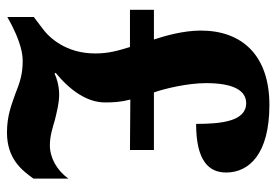

<svg xmlns="http://www.w3.org/2000/svg" viewBox="-138 -626 774 537"><g transform="rotate(90 248.5 -357.0)"><path d="M350 10C424 10 456 -32 479 -64V-162C456 -129 420 -110 386 -110C359 -110 336 -118 315 -124C290 -130 268 -136 243 -136C221 -136 196 -129 186 -123L183 -126C232 -166 266 -214 266 -264C266 -287 265 -308 258 -335L399 -334V-401H238C227 -432 212 -496 212 -547C212 -624 233 -659 268 -659C319 -659 326 -589 326 -519C430 -519 462 -555 462 -603C462 -668 409 -724 273 -724C136 -724 65 -649 65 -532C65 -483 80 -431 90 -401H7V-334H111C121 -301 129 -275 129 -237C129 -156 86 -108 56 -87L27 -65V9L51 -4C79 -18 117 -34 149 -34C186 -34 208 -27 243 -13C270 -4 301 10 350 10Z"/></g></svg>

Font: Noto Serif Khmer Condensed Black
Style: Regular
Weight: 900
Width: 3
Designer: Danh Hong and the Monotype Design Team
Foundry: Monotype Imaging Inc.
Version: Version 2.004